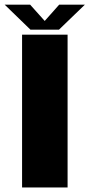

<svg xmlns="http://www.w3.org/2000/svg" viewBox="-36 -828 394 848"><path d="M61.5 0H262.5V-675H61.5ZM98.5 -697H224.5L339 -807.5H225.5L161.5 -735.5L97 -807.5H-15.5Z"/></svg>

Font: Anybody UltraCondensed Thin ExtraBold
Style: Regular
Weight: 800
Version: Version 1.111